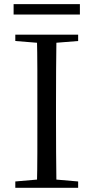

<svg xmlns="http://www.w3.org/2000/svg" viewBox="-20 -893 445 913"><path d="M44.7 -823.8V-873.3H359.9V-823.8ZM52.8 0V-30.1L190.9 -42.1H212.5L351.6 -30.1V0ZM155.3 0Q157.5 -83.6 157.6 -167.7Q157.7 -251.7 157.7 -336.8V-391.1Q157.7 -476.1 157.6 -560.4Q157.5 -644.8 155.3 -728H248.5Q247.3 -645.2 246.8 -560.7Q246.3 -476.1 246.3 -391.1V-337Q246.3 -252.2 246.8 -168.1Q247.3 -84.1 248.5 0ZM52.8 -698V-728H351.6V-698L212.5 -686.9H190.9Z"/></svg>

Font: Noto Serif TC
Style: Regular
Weight: 200
Designer: Ryoko NISHIZUKA 西塚涼子 (kana & ideographs); Frank Grießhammer (Latin, Greek & Cyrillic); Wenlong ZHANG 张文龙 (bopomofo); San
Foundry: Adobe
Version: Version 2.001;hotconv 1.1.0;makeotfexe 2.6.0